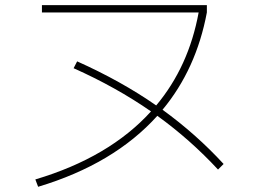

<svg xmlns="http://www.w3.org/2000/svg" viewBox="-20 -715 978 740"><path d="M562 -285.6Q427.7 -378.9 263.7 -452.1L277.3 -478.5Q448.2 -401.9 582 -308.6Q707.5 -458.5 745.6 -667H141.6V-695.3H777.3V-667Q736.3 -448.2 606.4 -292Q736.3 -197.8 841.8 -83L820.3 -61.5Q713.9 -176.3 586.4 -268.6Q419.4 -83 127 4.9L116.2 -23.4Q401.4 -108.4 562 -285.6Z"/></svg>

Font: Pretendard JP Thin
Style: Regular
Weight: 100
Designer: Base glyphs from Inter by Rasmus Andersson; Hangeul glyphs from Noto Sans CJK(Source Han Sans) by Jang Soo-young and Kan
Foundry: Kil Hyung-jin
Version: Version 1.309